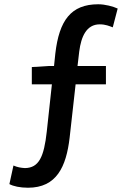

<svg xmlns="http://www.w3.org/2000/svg" viewBox="-20 -770 610 899"><path d="M129 -375H223L199 -154C186 -35 162 16 97 17C78 16 61 13 43 5L24 92C42 102 74 109 111 109C245 109 290 11 306 -125L334 -375H476V-461H343L351 -529C360 -599 385 -656 447 -656C474 -656 492 -648 508 -642L531 -730C509 -740 472 -750 440 -750C312 -750 257 -674 239 -519L233 -461H209L129 -456Z"/></svg>

Font: Noto Sans CJK SC Medium
Style: Regular
Weight: 500
Designer: Ryoko NISHIZUKA 西塚涼子 (kana, bopomofo & ideographs); Paul D. Hunt (Latin, Greek & Cyrillic); Sandoll Communications 산돌커뮤니
Foundry: Adobe
Version: Version 2.004;hotconv 1.0.118;makeotfexe 2.5.65603